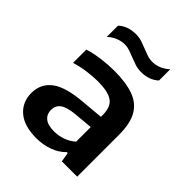

<svg xmlns="http://www.w3.org/2000/svg" viewBox="-217 -911 1051 1051"><g transform="rotate(45 309.0 -385.5)"><path d="M241.5 9.5Q145.5 9.5 96 -33.8Q46.5 -77 46.5 -146Q46.5 -220 103 -261.5Q159.5 -303 286 -312.5L408.5 -323.5V-334.5Q408.5 -401 373.2 -425.2Q338 -449.5 259 -449.5Q224 -449.5 178.8 -443.5Q133.5 -437.5 91.5 -424.5V-527.5Q135.5 -541 186.5 -547.5Q237.5 -554 281.5 -554Q372.5 -554 431.5 -532.8Q490.5 -511.5 519.2 -461.5Q548 -411.5 548 -324.5V0H429.5L420 -55H413Q383 -23.5 337.8 -7Q292.5 9.5 241.5 9.5ZM188 -157.5Q188 -124.5 211.2 -105Q234.5 -85.5 283 -85.5Q316.5 -85.5 349.2 -96.8Q382 -108 408.5 -131.5V-244.5L298 -234.5Q237.5 -228.5 212.8 -209.5Q188 -190.5 188 -157.5ZM389.5 -652Q364.5 -652 342 -659.5Q319.5 -667 298.5 -675.5Q279 -683.5 260 -690Q241 -696.5 221 -696.5Q166.5 -696.5 121.5 -655.5V-742.5Q161 -779.5 224.5 -779.5Q249.5 -779.5 272 -772Q294.5 -764.5 315.5 -756Q335 -748 354 -741.5Q373 -735 393 -735Q447.5 -735 492.5 -776V-689Q453 -652 389.5 -652Z"/></g></svg>

Font: Encode Sans Expanded Expanded SemiBold
Style: Regular
Weight: 600
Width: 7
Designer: Multiple Designers
Foundry: Impallari Type
Version: Version 3.000; ttfautohint (v1.8.3) -l 8 -r 50 -G 200 -x 14 